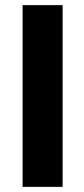

<svg xmlns="http://www.w3.org/2000/svg" viewBox="-20 -720 326 748"><path d="M68 8V-700H224V8Z"/></svg>

Font: Repo
Style: Bold
Weight: 700
Designer: Stefan Peev
Foundry: Context Ltd
Version: Version 001.000